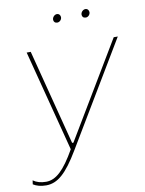

<svg xmlns="http://www.w3.org/2000/svg" viewBox="-105 -761 775 1023"><g transform="rotate(-10 282.5 -249.5)"><path d="M61 195C123 195 172 152 240 38L574 -520H552L243 -4H236L103 -520H81L223 28C163 134 117 176 64 176C35 176 12 169 -6 156L-9 177C8 188 32 195 61 195ZM270 -649C282 -649 294 -660 294 -674C294 -684 287 -694 275 -694C262 -694 250 -681 250 -668C250 -657 257 -649 270 -649ZM424 -649C436 -649 448 -660 448 -674C448 -684 441 -694 429 -694C416 -694 404 -681 404 -668C404 -657 411 -649 424 -649Z"/></g></svg>

Font: Fixel Display Thin
Style: Italic
Weight: 100
Italic angle: -10°
Designer: AlfaBravo + MacPaw
Foundry: Kyrylo Tkachov, Marchela Mozhyna, Serhii Makarenko, Maria Weinstein, Zakhar Kryvoshyya
Version: Version 1.210;Glyphs 3.2 (3217)